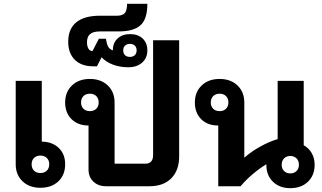

<svg xmlns="http://www.w3.org/2000/svg" viewBox="-20 -972 1680 1002"><path d="M320 -115Q320 -59 284.5 -25.5Q249 8 191 8Q133 8 97.5 -26Q62 -60 62 -115V-550H198V-233Q253 -232 286.5 -200Q320 -168 320 -115ZM237 -115Q237 -135 224.5 -147.5Q212 -160 191 -160Q170 -160 157.5 -147.5Q145 -135 145 -115Q145 -94 157.5 -81.5Q170 -69 191 -69Q212 -69 224.5 -81.5Q237 -94 237 -115Z M915 -762V-156Q915 -83 874 -41.5Q833 0 759 0H534Q493 0 467.5 -24Q442 -48 442 -88V-317Q387 -317 353.5 -350Q320 -383 320 -437Q320 -492 355.5 -526Q391 -560 449 -560Q507 -560 542.5 -526Q578 -492 578 -437V-118H740Q759 -118 769 -129.5Q779 -141 779 -162V-762ZM449 -392Q470 -392 482.5 -404.5Q495 -417 495 -437Q495 -458 482.5 -470.5Q470 -483 449 -483Q428 -483 415.5 -470.5Q403 -458 403 -437Q403 -417 415.5 -404.5Q428 -392 449 -392Z M749 -709Q749 -669 721.5 -645Q694 -621 650 -621Q606 -621 570 -634.5Q534 -648 510 -673L486 -626H466Q405 -626 370.5 -660Q336 -694 336 -754Q336 -821 378 -855.5Q420 -890 502 -890H591Q617 -890 630 -902.5Q643 -915 643 -952H749Q749 -872 713 -840Q677 -808 599 -808H502Q467 -808 450.5 -794.5Q434 -781 434 -751Q434 -732 441 -719Q448 -706 461 -706H463L496 -770H533Q537 -742 544.5 -728.5Q552 -715 569 -709V-710Q569 -748 593.5 -771Q618 -794 659 -794Q700 -794 724.5 -771Q749 -748 749 -709ZM693 -709Q693 -725 683.5 -734Q674 -743 658 -743Q642 -743 632.5 -734Q623 -725 623 -709Q623 -693 632.5 -684Q642 -675 658 -675Q674 -675 683.5 -684Q693 -693 693 -709Z M1622 -112Q1622 -57 1587 -23.5Q1552 10 1495 10Q1439 10 1404.5 -23.5Q1370 -57 1370 -112V-115Q1294 -68 1235 0H1119V-317H1118Q1063 -317 1030 -350Q997 -383 997 -437Q997 -492 1032.5 -526Q1068 -560 1126 -560Q1184 -560 1219.5 -526Q1255 -492 1255 -437V-149Q1291 -181 1339 -207.5Q1387 -234 1429 -246V-550H1565V-214Q1592 -199 1607 -172.5Q1622 -146 1622 -112ZM1172 -437Q1172 -458 1159.5 -470.5Q1147 -483 1126 -483Q1105 -483 1092.5 -470.5Q1080 -458 1080 -437Q1080 -417 1092.5 -404.5Q1105 -392 1126 -392Q1147 -392 1159.5 -404.5Q1172 -417 1172 -437ZM1540 -112Q1540 -133 1527.5 -145.5Q1515 -158 1495 -158Q1475 -158 1462.5 -145.5Q1450 -133 1450 -112Q1450 -92 1462.5 -79.5Q1475 -67 1495 -67Q1515 -67 1527.5 -79.5Q1540 -92 1540 -112Z"/></svg>

Font: Stavian Bold
Style: Bold
Weight: 700
Version: Version 1.000; ttfautohint (v1.6)